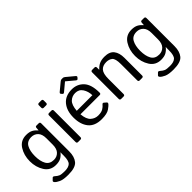

<svg xmlns="http://www.w3.org/2000/svg" viewBox="4 -1446 2396 2396"><g transform="rotate(-45 1202.0 -248.0)"><path d="M41.5 -256.3Q41.5 -361.3 92.3 -441.2Q143.1 -521 240.7 -521Q296.9 -521 330.6 -502.4Q364.3 -483.9 391.1 -451.7H392.1L395 -490.7Q396.5 -512.7 414.1 -512.7H455.1Q477.1 -512.7 477.1 -490.7V3.9Q477.1 97.7 433.8 150.6Q390.6 203.6 263.2 203.6Q177.7 203.6 135.3 184.3Q92.8 165 74.7 143.6Q61.5 127.4 73.2 116.2L100.1 89.8Q111.3 79.1 131.3 96.7Q157.2 120.1 181.2 130.1Q205.1 140.1 263.7 140.1Q330.1 140.1 360.6 111.8Q391.1 83.5 391.1 -5.4V-34.7Q391.1 -49.8 392.1 -64.5H391.1Q365.7 -30.8 331.3 -11.2Q296.9 8.3 240.7 8.3Q143.1 8.3 92.3 -71.5Q41.5 -151.4 41.5 -256.3ZM132.3 -256.3Q132.3 -166.5 163.3 -110.8Q194.3 -55.2 268.6 -55.2Q321.3 -55.2 356.2 -91.1Q391.1 -127 391.1 -200.2V-312.5Q391.1 -385.7 356.2 -421.6Q321.3 -457.5 268.6 -457.5Q194.3 -457.5 163.3 -401.9Q132.3 -346.2 132.3 -256.3Z M637.7 0Q615.7 0 615.7 -22V-490.7Q615.7 -512.7 637.7 -512.7H679.7Q701.7 -512.7 701.7 -490.7V-22Q701.7 0 679.7 0ZM637.7 -605.5Q615.7 -605.5 615.7 -627.4V-669.4Q615.7 -691.4 637.7 -691.4H679.7Q701.7 -691.4 701.7 -669.4V-627.4Q701.7 -605.5 679.7 -605.5Z M911.6 -577.1Q900.4 -589.8 917.5 -604L1018.1 -687.5Q1033.2 -700.2 1045.4 -700.2H1069.8Q1082 -700.2 1097.2 -687.5L1197.8 -604Q1214.8 -589.8 1203.6 -577.1L1190.4 -562Q1179.2 -549.3 1162.6 -563L1058.1 -650.4H1057.1L952.6 -563Q936 -549.3 924.8 -562ZM812.5 -256.3Q812.5 -377.4 873 -449.2Q933.6 -521 1046.4 -521Q1140.1 -521 1201.9 -455.3Q1263.7 -389.6 1263.7 -245.6Q1263.7 -223.6 1243.7 -223.6H903.3Q911.6 -129.4 954.1 -92.5Q996.6 -55.7 1050.3 -55.7Q1106.9 -55.7 1137.2 -74.7Q1167.5 -93.8 1181.6 -112.3Q1197.3 -132.8 1211.9 -120.1L1240.7 -95.2Q1252 -85.4 1240.7 -68.4Q1231.4 -54.2 1187.7 -22.9Q1144 8.3 1050.3 8.3Q928.2 8.3 870.4 -63.5Q812.5 -135.3 812.5 -256.3ZM901.4 -287.1H1177.2Q1175.3 -355.5 1142.1 -407Q1108.9 -458.5 1044.4 -458.5Q987.8 -458.5 948.2 -420.7Q908.7 -382.8 901.4 -287.1Z M1398.4 0Q1376.5 0 1376.5 -22V-490.7Q1376.5 -512.7 1398.4 -512.7H1439.5Q1461.4 -512.7 1461.4 -490.7V-451.7H1463.4Q1495.1 -486.8 1531.7 -503.9Q1568.4 -521 1623 -521Q1711.9 -521 1750.7 -470.9Q1789.6 -420.9 1789.6 -334V-22Q1789.6 0 1767.6 0H1725.6Q1703.6 0 1703.6 -22V-310.5Q1703.6 -406.2 1671.9 -431.9Q1640.1 -457.5 1591.3 -457.5Q1527.8 -457.5 1495.1 -419.7Q1462.4 -381.8 1462.4 -290V-22Q1462.4 0 1440.4 0Z M1899.4 -256.3Q1899.4 -361.3 1950.2 -441.2Q2001 -521 2098.6 -521Q2154.8 -521 2188.5 -502.4Q2222.2 -483.9 2249 -451.7H2250L2252.9 -490.7Q2254.4 -512.7 2272 -512.7H2313Q2335 -512.7 2335 -490.7V3.9Q2335 97.7 2291.7 150.6Q2248.5 203.6 2121.1 203.6Q2035.6 203.6 1993.2 184.3Q1950.7 165 1932.6 143.6Q1919.4 127.4 1931.2 116.2L1958 89.8Q1969.2 79.1 1989.3 96.7Q2015.1 120.1 2039.1 130.1Q2063 140.1 2121.6 140.1Q2188 140.1 2218.5 111.8Q2249 83.5 2249 -5.4V-34.7Q2249 -49.8 2250 -64.5H2249Q2223.6 -30.8 2189.2 -11.2Q2154.8 8.3 2098.6 8.3Q2001 8.3 1950.2 -71.5Q1899.4 -151.4 1899.4 -256.3ZM1990.2 -256.3Q1990.2 -166.5 2021.2 -110.8Q2052.2 -55.2 2126.5 -55.2Q2179.2 -55.2 2214.1 -91.1Q2249 -127 2249 -200.2V-312.5Q2249 -385.7 2214.1 -421.6Q2179.2 -457.5 2126.5 -457.5Q2052.2 -457.5 2021.2 -401.9Q1990.2 -346.2 1990.2 -256.3Z"/></g></svg>

Font: Istok Web
Style: Regular
Weight: 400
Designer: Andrey V. Panov
Foundry: Andrey V. Panov
Version: Version 1.0.2g